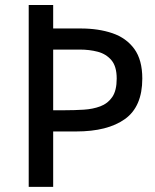

<svg xmlns="http://www.w3.org/2000/svg" viewBox="-20 -731 606 751"><path d="M92.3 0V-711.4H188V-619.6H295.9Q365.2 -619.6 419.7 -601.1Q474.1 -582.5 505.4 -539.6Q536.6 -496.6 536.6 -423.8Q536.6 -314 468.8 -265.4Q400.9 -216.8 277.8 -216.8H188V0ZM188 -299.8H234.4Q271.5 -299.8 307.4 -302Q343.3 -304.2 372.6 -315.2Q401.9 -326.2 419.2 -351.6Q436.5 -377 436.5 -423.8Q436.5 -471.2 415.8 -495.6Q395 -520 362.3 -528.6Q329.6 -537.1 292.5 -537.1H188Z"/></svg>

Font: Shanti
Style: Regular
Weight: 400
Designer: Vernon Adams
Foundry: Vernon Adams
Version: Version 1.100; ttfautohint (v1.8.4)